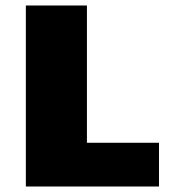

<svg xmlns="http://www.w3.org/2000/svg" viewBox="-20 -678 622 698"><path d="M558 -159V0H74V-658H296V-159Z"/></svg>

Font: Ysabeau Black
Style: Regular
Weight: 900
Designer: Christian Thalmann (Catharsis Fonts)
Version: Version 0.003